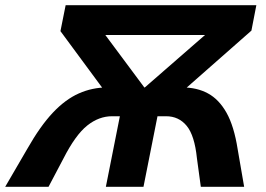

<svg xmlns="http://www.w3.org/2000/svg" viewBox="-62 -720 1027 740"><path d="M-42 0 43 -146Q93 -234 141.5 -285.5Q190 -337 242 -360Q294 -383 351 -383H641Q697 -383 739.5 -360Q782 -337 811 -285.5Q840 -234 854 -145L879 0H712L697 -110Q688 -198 657.5 -235Q627 -272 578 -272H545L491 0H346L400 -272H370Q319 -272 274 -236Q229 -200 183 -110L125 0ZM495 -382 728 -585H344ZM354 -352 171 -600 191 -700H926L907 -602L623 -352Z"/></svg>

Font: MOST Montserrat
Style: Bold Italic
Weight: 700
Italic angle: -11.3°
Designer: Julieta Ulanovsky
Foundry: Julieta Ulanovsky
Version: Version 8.000;March 11, 2024;FontCreator 15.0.0.2926 64-bit